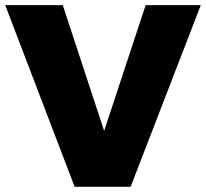

<svg xmlns="http://www.w3.org/2000/svg" viewBox="-23 -721 795 741"><path d="M-2.9 -701.2H219.2L378.9 -215.8L539.1 -701.2H752L481 0H265.1Z"/></svg>

Font: Montserrat-Arabic ExtraBold
Style: Regular
Weight: 800
Designer: Mohamed Gaber
Foundry: Kief Type Foundry
Version: Version 5.008;PS 005.008;hotconv 1.0.88;makeotf.lib2.5.64775